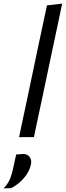

<svg xmlns="http://www.w3.org/2000/svg" viewBox="-73 -762 366 1067"><path d="M33 0Q44.5 -55 55.5 -106.5Q66.5 -158 79.5 -219L137 -493Q150.5 -555.5 163 -615Q175.5 -674.5 188 -732L272.5 -742Q260 -681.5 247 -620.5Q234 -559.5 220 -494L162 -219Q148.5 -156.5 137.8 -105.8Q127 -55 115.5 0ZM-53 285Q-27 257 -16.2 229.8Q-5.5 202.5 2.5 162.5Q6 146 9.5 129.5Q13 113 17 96.5L58.5 93.5Q82.5 95.5 93.2 112.2Q104 129 99 152Q91 190.5 61.2 226Q31.5 261.5 -11 283.5Z"/></svg>

Font: Commissioner
Style: Italic
Weight: 400
Italic angle: -12°
Designer: Kostas Bartsokas
Foundry: Kostas Bartsokas
Version: Version 1.000; ttfautohint (v1.8.3)